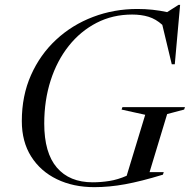

<svg xmlns="http://www.w3.org/2000/svg" viewBox="-20 -762 788 792"><path d="M362.5 -10Q396.5 -10 431.2 -15.5Q466 -21 502.5 -37L579 -288.5L481.5 -310L485 -320H743L739.5 -310L669.5 -291.5L597 -52H655.5L652 -41.5Q562 -14 496.2 -2Q430.5 10 369 10Q282 10 214.5 -22.8Q147 -55.5 108.5 -116.5Q70 -177.5 70 -262.5Q70 -367 107.8 -452Q145.5 -537 211.5 -598.2Q277.5 -659.5 363.8 -692.2Q450 -725 546.5 -725Q610.5 -725 669.5 -712L716.5 -742H723L701 -497H688.5L649.5 -659.5Q623 -683.5 592.8 -692.8Q562.5 -702 525 -702Q445 -702 378.5 -667.8Q312 -633.5 263.5 -572.5Q215 -511.5 188.8 -429.8Q162.5 -348 162.5 -252.5Q162.5 -131.5 214.5 -70.8Q266.5 -10 362.5 -10Z"/></svg>

Font: Newsreader Display
Style: Italic
Weight: 400
Italic angle: -17°
Designer: Hugues Gentile
Foundry: Production Type
Version: Version 1.001